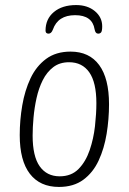

<svg xmlns="http://www.w3.org/2000/svg" viewBox="-20 -733 510 759"><path d="M213 6Q138 6 98 -46Q58 -98 58 -199Q58 -258 68 -316.5Q78 -375 100.5 -423Q123 -471 162 -500Q201 -529 259 -529Q333 -529 372 -476Q411 -423 411 -321Q411 -262 401.5 -204Q392 -146 370 -98.5Q348 -51 309.5 -22.5Q271 6 213 6ZM216 -36Q262 -36 290.5 -65Q319 -94 334.5 -139.5Q350 -185 355.5 -234.5Q361 -284 361 -325Q361 -407 333 -447Q305 -487 253 -487Q216 -487 190.5 -467.5Q165 -448 149 -416Q133 -384 124.5 -345.5Q116 -307 112.5 -268Q109 -229 109 -197Q109 -115 137 -75.5Q165 -36 216 -36ZM281 -713Q326 -713 355 -689Q384 -665 384 -629Q384 -611 380 -605.5Q376 -600 368 -600Q357 -600 354 -617Q345 -673 277 -673Q209 -673 189 -616Q183 -600 172 -600Q160 -600 160 -612Q160 -658 193 -685.5Q226 -713 281 -713Z"/></svg>

Font: Asap Condensed Condensed ExtraLight
Style: Italic
Weight: 200
Width: 3
Italic angle: -6°
Designer: Pablo Cosgaya
Foundry: Omnibus-Type
Version: Version 3.001; ttfautohint (v1.8.4.7-5d5b)